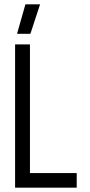

<svg xmlns="http://www.w3.org/2000/svg" viewBox="-20 -871 416 891"><path d="M336 -68V0H50V-665H119V-68ZM166 -851 121 -714H59L98 -851Z"/></svg>

Font: Sulphur Point
Style: Regular
Weight: 400
Designer: Noponies / Dale Sattler
Foundry: Noponies
Version: Version 1.000; ttfautohint (v1.8)